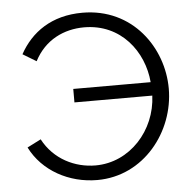

<svg xmlns="http://www.w3.org/2000/svg" viewBox="-52 -765 818 823"><g transform="rotate(-5 357.5 -354.0)"><path d="M334 6C535 6 673 -173 673 -358C673 -534 548 -714 332 -714C199 -714 111 -650 61 -559L119 -524C165 -613 248 -651 334 -651C493 -651 587 -524 598 -392H265V-334H600C594 -185 480 -57 332 -57C244 -57 154 -100 107 -189L48 -159C100 -55 213 6 334 6Z"/></g></svg>

Font: FIGSv2-sans-serif
Style: Regular
Weight: 400
Designer: Matt McInerney, Pablo Impallari, Rodrigo Fuenzalida,Mirko Velimirovic
Foundry: Matt McInerney, Pablo Impallari, Rodrigo Fuenzalida
Version: Version 4.021;hotconv 1.0.109;makeotfexe 2.5.65596